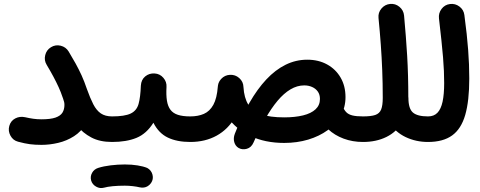

<svg xmlns="http://www.w3.org/2000/svg" viewBox="-20 -676 2428 972"><path d="M27.1 -38.6Q19.9 -13.2 33 10.9Q46.1 34.9 71.5 41.4Q106 50.7 131.5 54Q157 57.4 190.3 57.4Q231.7 57.4 274.8 47.2Q318 37 354.6 13.6Q391.2 -9.8 413.9 -48.6Q436.5 -87.4 436.5 -145Q436.5 -163.9 432.1 -182.1Q427.6 -200.2 421.3 -217.7Q412.2 -242.7 388.2 -254Q364.1 -265.3 339.1 -256.2Q314.1 -247.2 302.8 -222.6Q291.5 -198 300.5 -173Q303.3 -166.5 304.7 -159.5Q306.2 -152.6 306.2 -145Q306.2 -122.1 296.1 -105.8Q286 -89.5 260.8 -80.7Q235.6 -72 190.3 -72Q168 -72 148.3 -74.8Q128.7 -77.6 107.1 -82.6Q79.8 -88.4 57.1 -76.4Q34.3 -64.3 27.1 -38.6ZM216.3 -347.8Q235.5 -315.7 250.3 -288Q265.1 -260.3 276.7 -234.9Q288.3 -209.5 296.8 -183.8Q307.7 -151.6 325.1 -112.7Q342.5 -73.9 371 -38.4Q399.4 -2.9 442.3 19.9Q485.2 42.7 546.9 42.7H547.4Q574.3 42.7 593 23.6Q611.7 4.5 611.7 -22Q611.7 -49 593 -67.8Q574.3 -86.7 547.4 -86.7H546.9Q512.6 -86.8 490.4 -101.9Q468.3 -117.1 452.3 -148.1Q436.4 -179.1 419.6 -226.3Q407.1 -263.4 393.1 -294.3Q379 -325.1 362.9 -354.3Q346.7 -383.5 327.5 -415.3Q313.6 -438.1 287.3 -444.6Q261 -451 238.2 -437.1Q215.3 -423.2 208.9 -396.9Q202.4 -370.6 216.3 -347.8Z M482.2 -22Q482.2 4.5 501.5 23.6Q520.9 42.7 547.4 42.7Q620.4 42.7 671 21.9Q721.7 1.1 756.6 -54.6Q783.3 -1.7 829.7 20.5Q876.1 42.7 942.9 42.7H943.4Q970.3 42.7 989 23.6Q1007.7 4.5 1007.7 -22Q1007.7 -49 989 -67.8Q970.3 -86.7 943.4 -86.7H942.9Q905.4 -86.7 880.9 -94.6Q856.3 -102.5 843 -120.2Q829.6 -137.9 825.1 -166.3Q820.6 -194.6 822.9 -235.4Q824.7 -261.5 807.1 -282Q789.6 -302.5 762.8 -304.1Q735.5 -305.9 715.2 -289.2Q694.9 -272.5 693.1 -242.6Q691 -184 681.5 -149.8Q671.9 -115.7 641.5 -101.2Q611.2 -86.7 547.4 -86.7Q520.9 -86.7 501.5 -67.8Q482.2 -49 482.2 -22ZM441.5 238.2Q447.6 258.2 466.7 268.9Q485.8 279.7 506.1 274.2Q523.6 269.2 551.1 266.6Q578.7 264 611.8 264Q626.7 264 638.9 256.8Q651 249.5 658.3 237.1Q665.5 224.7 665.5 210.3Q665.5 188.2 649.7 172.4Q633.9 156.6 611.8 156.6Q576.4 156.6 540.4 161Q504.4 165.4 477.2 174Q456.2 180.7 446 199.3Q435.8 217.9 441.5 238.2ZM558.1 210.3Q558.1 232.4 573.9 248.2Q589.7 264 611.8 264Q631.5 264 652.2 266.4Q673 268.8 687 272.3Q697.9 274.8 708.5 273.4Q719.1 272 728.3 266.2Q737.5 260.5 744.6 250.6Q757.8 231.4 752.1 208.7Q746.3 185.9 725.5 174.3Q705.6 166.1 676.5 161.4Q647.3 156.6 611.8 156.6Q589.7 156.6 573.9 172.4Q558.1 188.2 558.1 210.3Z M878.7 -22Q878.7 4.5 897.8 23.6Q916.9 42.7 943.4 42.7Q1018.8 42.7 1076.8 10.7Q1134.8 -21.4 1169.7 -81.9Q1204.7 -142.5 1211.4 -227.3Q1213.6 -254 1196.9 -274.3Q1180.2 -294.6 1153.4 -296.9Q1127 -299.1 1106 -281.9Q1085 -264.8 1082.8 -238.2Q1078.2 -178.2 1060 -145.3Q1041.7 -112.4 1012.1 -99.5Q982.5 -86.7 943.4 -86.7Q916.9 -86.7 897.8 -67.8Q878.7 -49 878.7 -22ZM1082.8 -230.1Q1087 -148.1 1130.2 -85.4Q1173.3 -22.8 1247.6 12.4Q1321.8 47.6 1418.5 47.6Q1483.5 47.6 1540 30.8Q1596.4 13.9 1638.9 -17Q1681.3 -48 1705.2 -90.4Q1729.1 -132.8 1729.1 -184.3Q1729.1 -240.6 1704.3 -283.2Q1679.6 -325.8 1635.9 -349.8Q1592.2 -373.8 1535.8 -373.8Q1477.7 -373.8 1425.8 -348.2Q1374 -322.6 1328.4 -274Q1282.8 -225.3 1243 -156Q1203.2 -86.7 1168.8 1.2Q1160.4 23.4 1165.9 43.3Q1171.4 63.1 1187.7 72.9Q1206.8 83.9 1229.6 77.3Q1252.4 70.8 1263.5 45.4Q1292.7 -21.2 1323.1 -74.6Q1353.4 -127.9 1385.1 -165.8Q1416.9 -203.6 1450.6 -223.6Q1484.4 -243.7 1520.4 -243.7Q1541.9 -243.7 1559.9 -235.7Q1578 -227.8 1588.9 -212.5Q1599.7 -197.3 1599.7 -175.2Q1599.7 -143.3 1577.4 -122.6Q1555.1 -101.8 1514.2 -91.8Q1473.4 -81.8 1418.5 -81.8Q1346.4 -81.8 1302.2 -97.3Q1258.1 -112.8 1236.9 -146.6Q1215.8 -180.4 1212.5 -235.7Q1211.7 -262.5 1191.5 -280.5Q1171.3 -298.6 1144.4 -297.2Q1118 -296 1099.8 -276.6Q1081.5 -257.1 1082.8 -230.1ZM1593 -92.9Q1608.9 -52 1641.6 -21.5Q1674.3 8.9 1719.5 25.8Q1764.8 42.7 1817.4 42.7H1817.9Q1844.8 42.7 1863.5 23.6Q1882.2 4.5 1882.2 -22Q1882.2 -48.6 1863.5 -67.6Q1844.8 -86.7 1817.9 -86.7H1817.4Q1784.4 -86.7 1764.5 -91.5Q1744.6 -96.3 1733.3 -107.7Q1722 -119 1714.8 -137.9Q1705.4 -162.6 1680.7 -174.3Q1655.9 -185.9 1631.2 -176.5Q1606.2 -167.1 1594.9 -142.3Q1583.6 -117.6 1593 -92.9Z M1753.2 -22Q1753.2 4.5 1772.3 23.6Q1791.4 42.7 1817.9 42.7Q1884.8 42.7 1936.3 17.3Q1987.9 -8.2 2017.5 -57.9Q2047.1 -107.5 2047.1 -180.2Q2047.1 -295.4 2041.3 -393.5Q2035.4 -491.6 2025.6 -597.4Q2022.9 -624.3 2002.1 -641.5Q1981.3 -658.7 1954.8 -656Q1928.3 -653.3 1910.9 -632.7Q1893.6 -612.1 1896.2 -585.2Q1903.1 -515.3 1907.7 -451Q1912.4 -386.7 1915 -320.7Q1917.7 -254.8 1917.7 -180.2Q1917.7 -142 1909.5 -121.6Q1901.2 -101.3 1879.8 -94Q1858.3 -86.7 1817.9 -86.7Q1791.4 -86.7 1772.3 -67.8Q1753.2 -49 1753.2 -22ZM1917.7 -180.2Q1917.7 -106.1 1949.6 -56.4Q1981.6 -6.7 2033.6 18Q2085.7 42.7 2146.5 42.7H2147Q2174 42.7 2192.6 23.6Q2211.3 4.5 2211.3 -22Q2211.3 -49 2192.6 -67.8Q2174 -86.7 2147 -86.7H2146.5Q2093.3 -86.7 2070.4 -106.3Q2047.6 -125.9 2047.6 -180.2Q2047.6 -207.2 2028.5 -226Q2009.4 -244.9 1982.4 -244.9Q1955.9 -244.9 1936.8 -226Q1917.7 -207.2 1917.7 -180.2Z M2082.3 -22Q2082.3 4.5 2101.4 23.6Q2120.5 42.7 2147 42.7Q2223.1 42.7 2269 9.6Q2314.8 -23.4 2335.3 -94.4Q2355.7 -165.4 2355.7 -278.7Q2355.7 -314.8 2354.3 -350.4Q2352.9 -386 2350 -424Q2347.2 -461.9 2342.5 -505.1Q2337.8 -548.3 2330.9 -600Q2327.5 -626.5 2306 -642.8Q2284.4 -659.1 2257.9 -655.6Q2231.4 -652.2 2215.3 -630.7Q2199.2 -609.1 2202.3 -582.6Q2209.5 -519.7 2214.7 -471.6Q2219.8 -423.5 2222.9 -385.7Q2226 -348 2227.3 -316.8Q2228.6 -285.5 2228.6 -255.6Q2228.6 -199 2220.6 -161.4Q2212.5 -123.8 2194.6 -105.2Q2176.8 -86.7 2147 -86.7Q2120.5 -86.7 2101.4 -67.8Q2082.3 -49 2082.3 -22Z"/></svg>

Font: Mikhak VF
Style: Regular
Weight: 100
Designer: Amin Abedi
Version: Version 3.001